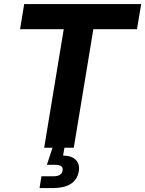

<svg xmlns="http://www.w3.org/2000/svg" viewBox="-20 -748 735 972"><path d="M81.5 -600.1 102.5 -727.5H694.8L673.3 -600.1H452.6L353.5 0H203.6L302.7 -600.1ZM180.2 204.1 189.9 144.5H249Q271 144.5 283 137.2Q294.9 129.9 296.9 115.2Q299.3 100.6 290 93.5Q280.8 86.4 258.8 86.4H217.3L252.9 -21.5H310.1L306.2 0L299.3 39.6Q343.3 40 364 61.8Q384.8 83.5 378.9 119.1Q371.6 162.1 338.1 183.1Q304.7 204.1 248.5 204.1Z"/></svg>

Font: Inter 28pt
Style: Bold Italic
Weight: 700
Italic angle: -9.3988°
Designer: Rasmus Andersson
Foundry: rsms
Version: Version 4.001;git-66647c0bb